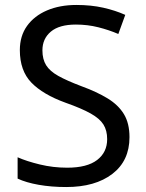

<svg xmlns="http://www.w3.org/2000/svg" viewBox="-20 -744 589 774"><path d="M502 -191Q502 -96 433 -43Q364 10 247 10Q187 10 136 1Q85 -8 51 -24V-110Q87 -94 140.5 -81Q194 -68 251 -68Q331 -68 371.5 -99Q412 -130 412 -183Q412 -218 397 -242Q382 -266 345.5 -286.5Q309 -307 244 -330Q153 -363 106.5 -411Q60 -459 60 -542Q60 -599 89 -639.5Q118 -680 169.5 -702Q221 -724 288 -724Q347 -724 396 -713Q445 -702 485 -684L457 -607Q420 -623 376.5 -634Q333 -645 286 -645Q219 -645 185 -616.5Q151 -588 151 -541Q151 -505 166 -481Q181 -457 215 -438Q249 -419 307 -397Q370 -374 413.5 -347.5Q457 -321 479.5 -284Q502 -247 502 -191Z"/></svg>

Font: Noto Sans Hebrew Droid SemiBold
Style: Regular
Weight: 600
Designer: Monotype Design Team
Foundry: Monotype Imaging Inc.
Version: Version 1.100; ttfautohint (v1.8.4.7-5d5b)